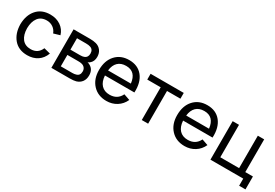

<svg xmlns="http://www.w3.org/2000/svg" viewBox="38 -1394 3345 2332"><g transform="rotate(30 1710.5 -227.5)"><path d="M298 15Q177 15 109.5 -64Q42 -143 40 -270Q42 -399 110.5 -477Q179 -555 299 -555Q384 -555 445.5 -513Q507 -471 529 -398L441 -372Q424 -418 385.5 -444.5Q347 -471 298 -471Q218 -471 177 -416.5Q136 -362 135 -270Q136 -177 177.5 -123.5Q219 -70 298 -70Q400 -70 439 -164L529 -141Q501 -65 441 -25Q381 15 298 15Z M631 0V-540H861Q911 -540 948 -530Q993 -518 1020.5 -481.5Q1048 -445 1048 -393Q1048 -334 1013 -301Q996 -284 978 -278Q995 -275 1014 -264Q1075 -229 1075 -149Q1075 -95 1048.5 -59Q1022 -23 975 -9Q942 0 887 0ZM721 -307H855Q891 -307 911 -315Q956 -332 956 -386Q956 -444 908 -459Q886 -467 847 -467H721ZM721 -73H882Q912 -73 933 -80Q983 -93 983 -152Q983 -183 965 -203.5Q947 -224 918 -229Q904 -233 874 -233H721Z M1241 -245Q1246 -161 1288.5 -115.5Q1331 -70 1405 -70Q1514 -70 1560 -165L1646 -135Q1614 -64 1551 -24.5Q1488 15 1409 15Q1290 15 1217.5 -62.5Q1145 -140 1145 -267Q1145 -399 1216 -477Q1287 -555 1405 -555Q1527 -555 1594 -472Q1661 -389 1654 -245ZM1408 -475Q1336 -475 1294 -434.5Q1252 -394 1243 -317H1563Q1545 -475 1408 -475Z M1899 0V-459H1711V-540H2176V-459H1988V0Z M2337 -245Q2342 -161 2384.5 -115.5Q2427 -70 2501 -70Q2610 -70 2656 -165L2742 -135Q2710 -64 2647 -24.5Q2584 15 2505 15Q2386 15 2313.5 -62.5Q2241 -140 2241 -267Q2241 -399 2312 -477Q2383 -555 2501 -555Q2623 -555 2690 -472Q2757 -389 2750 -245ZM2504 -475Q2432 -475 2390 -434.5Q2348 -394 2339 -317H2659Q2641 -475 2504 -475Z M3322 100V0H2862V-540H2951V-85H3215V-540H3304V-81H3411V100Z"/></g></svg>

Font: Manrope Medium
Style: Medium
Weight: 500
Designer: Mikhail Sharanda
Foundry: Mikhail Sharanda
Version: Version 4.000;hotconv 1.0.109;makeotfexe 2.5.65596